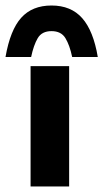

<svg xmlns="http://www.w3.org/2000/svg" viewBox="-39 -677 375 697"><path d="M72 -437H212V0H72ZM148 -657Q219 -657 259.5 -611Q300 -565 316 -470H223Q214 -513 198.5 -538.5Q183 -564 148 -564Q113 -564 98 -538.5Q83 -513 74 -470H-19Q-2 -568 38 -612.5Q78 -657 148 -657Z"/></svg>

Font: Reem Kufi Ink
Style: Bold
Weight: 700
Designer: Khaled Hosny
Version: Version 1.002